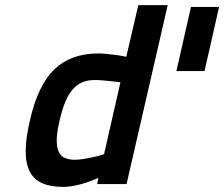

<svg xmlns="http://www.w3.org/2000/svg" viewBox="-20 -720 877 751"><path d="M475 0H360L365 -24Q342 -14 318 -6Q298 1 273.5 6Q249 11 227 11Q177 11 144.5 -3.5Q112 -18 96 -50Q80 -82 80.5 -132Q81 -182 98 -253Q129 -388 193.5 -449.5Q258 -511 365 -511Q380 -511 398 -509Q416 -507 432.5 -505Q449 -503 460.5 -500.5Q472 -498 474 -498L521 -700H636ZM269 -95Q288 -95 309 -98.5Q330 -102 347 -106Q367 -110 387 -117L451 -398Q449 -398 439 -399.5Q429 -401 414 -402.5Q399 -404 382 -405.5Q365 -407 349 -407Q297 -407 265 -371Q233 -335 214 -252Q203 -207 202 -177Q201 -147 208.5 -129Q216 -111 231 -103.5Q246 -96 269 -95ZM780 -442H670L727 -693H837Z"/></svg>

Font: Panefresco 800wt
Style: Italic
Weight: 800
Foundry: Campivisivi & Chank Co
Version: Version 1.001